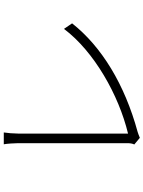

<svg xmlns="http://www.w3.org/2000/svg" viewBox="111 -886 777 1040"><g transform="rotate(-90 500.0 -365.5)"><path d="M238 -27 274 3C285 -2 297 -6 306 -9C563 -79 768 -204 894 -364L864 -408C742 -245 505 -111 297 -61C297 -97 297 -571 297 -657C297 -680 300 -717 303 -734H239C242 -719 245 -676 245 -656C245 -571 245 -121 245 -67C245 -49 243 -38 238 -27Z"/></g></svg>

Font: Noto Sans KR Light
Style: Regular
Weight: 300
Designer: Ryoko NISHIZUKA 西塚涼子 (kana, bopomofo & ideographs); Paul D. Hunt (Latin, Greek & Cyrillic); Sandoll Communications 산돌커뮤니
Foundry: Adobe
Version: Version 2.004;hotconv 1.0.118;makeotfexe 2.5.65603